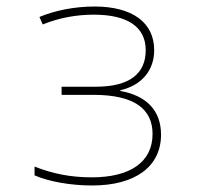

<svg xmlns="http://www.w3.org/2000/svg" viewBox="-20 -558 603 589"><path d="M263 11C395 11 474 -47 474 -145C474 -220 428 -265 349 -279V-281C417 -297 453 -344 453 -404C453 -489 386 -538 270 -538C209 -538 149 -526 101 -506L111 -483C163 -504 216 -513 268 -513C369 -513 427 -477 427 -404C427 -333 379 -292 274 -292H169V-267H267C393 -267 448 -223 448 -147C448 -60 378 -14 262 -14C196 -14 142 -25 86 -47V-20C130 -1 196 11 263 11Z"/></svg>

Font: Noto Sans Mono SemiCondensed Thin
Style: Regular
Weight: 100
Width: 4
Designer: Monotype Design Team
Foundry: Monotype Imaging Inc.
Version: Version 2.014